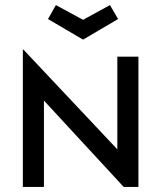

<svg xmlns="http://www.w3.org/2000/svg" viewBox="-20 -736 635 756"><path d="M70 -541H72L442 -148V-513H525V0H467L153 -340V0H70ZM169 -661 200 -716 307 -658 413 -716 445 -661 307 -580Z"/></svg>

Font: Lineal
Style: Regular
Weight: 400
Designer: Created by Frank Adebiaye with contributions from Anton Moglia & Ariel Martín Pérez
Created by Frank ADEBIAYE with FontF
Foundry: Velvetyne Type Foundry
Version: Version 2.000